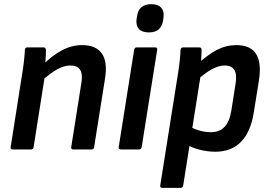

<svg xmlns="http://www.w3.org/2000/svg" viewBox="-20 -720 1294 925"><path d="M333.3 0Q321.7 0 323.1 -11.1L372.3 -322.4Q385.8 -404.4 319.4 -404.4Q288.1 -404.4 254.7 -385.6Q221.2 -366.9 176.8 -326.3L182.2 -403.4Q230.3 -452.1 277.9 -477.4Q325.5 -502.7 376.5 -502.7Q442.5 -502.7 471 -461.8Q499.4 -420.9 485.4 -337.9L433.4 -11.1Q431.7 0 422 0ZM41.4 0Q29.3 0 31.3 -11.1L87.3 -367.1Q92.3 -396.5 95.6 -427.4Q99 -458.4 100 -479.9Q100.7 -491.7 112.4 -491.7H189.4Q200.2 -491.7 201.2 -480.5Q201.5 -465.1 199.9 -439.5Q198.3 -413.9 195.6 -393.9L197.1 -361.2L141.9 -11.1Q139.5 0 130.1 0Z M562.1 0Q550 0 552 -11.8L626.3 -480.5Q628.7 -491.7 638.8 -491.7H726.8Q739 -491.7 737.3 -480.5L662.6 -11.8Q660.3 0 650.8 0ZM697.2 -563.8Q665.1 -563.8 649.9 -579.8Q634.6 -595.9 637.6 -625.2L640 -639.2Q643.1 -668.8 660.2 -684.4Q677.3 -699.9 708.4 -699.9Q740.5 -699.9 755.8 -683.9Q771.1 -667.9 768 -639.2L766.3 -625.2Q762.5 -595.6 745.8 -579.7Q729 -563.8 697.2 -563.8Z M1017.2 11Q980.5 11 942.3 1.4Q904 -8.3 880.3 -23.9L891.9 -112Q914 -98.5 942 -90.8Q969.9 -83.1 996 -83.1Q1037.7 -83.1 1061.8 -108.7Q1086 -134.3 1094.5 -187.2L1114.4 -313.1Q1122.6 -360.7 1109.3 -382.5Q1096 -404.4 1062.7 -404.4Q1034.1 -404.4 1000.8 -386.5Q967.6 -368.5 924.6 -330.1L929.4 -409.5Q981.7 -457.3 1025.9 -480Q1070.1 -502.7 1118.7 -502.7Q1186.5 -502.7 1213.6 -460.2Q1240.8 -417.8 1227.2 -330.9L1202.7 -178.4Q1187.7 -84 1141 -36.5Q1094.2 11 1017.2 11ZM762.1 185Q750.5 185 751.9 173.9L838.5 -371.6Q843.3 -402.1 846.1 -429.4Q849 -456.8 850 -479.9Q850.7 -491.7 862.4 -491.7H939.4Q950.8 -491.7 951.2 -480.5Q950.9 -466.8 949.9 -444.7Q948.9 -422.7 946.9 -407.1L947.1 -359.9L862.5 173.9Q860.5 185 850.8 185Z"/></svg>

Font: Sofia Sans Semi Condensed
Style: Italic
Weight: 400
Italic angle: -9°
Designer: Botio Nikoltchev, Ani Petrova
Foundry: lettersoup
Version: Version 4.101